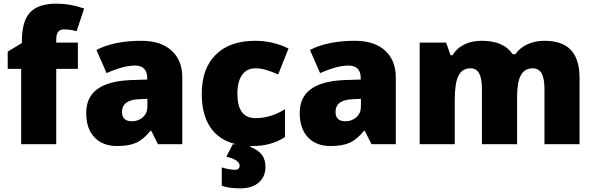

<svg xmlns="http://www.w3.org/2000/svg" viewBox="-20 -785 3238 1045"><path d="M99.1 -560.1Q99.1 -669.9 143.8 -717.5Q188.5 -765.1 287.1 -765.1Q325.2 -765.1 359.4 -759.3Q393.6 -753.4 438 -738.8L397 -615.2Q360.8 -625 328.1 -625Q306.2 -625 296.1 -611.6Q286.1 -598.1 286.1 -567.9V-553.2H403.8V-410.2H286.1V0H95.2V-410.2H22V-503.9L99.1 -550.8Z M749 -563Q855.5 -563 913.8 -509.8Q972.2 -456.5 972.2 -362.8V0H839.8L803.2 -73.2H799.3Q759.8 -24.9 720.2 -7.6Q680.7 9.8 617.2 9.8Q539.1 9.8 494.1 -37.4Q449.2 -84.5 449.2 -170.2Q449.2 -255.9 509.5 -299.8Q569.8 -343.8 689 -349.1L781.2 -352.1V-359.9Q781.2 -428.2 713.9 -428.2Q653.3 -428.2 560.1 -387.2L504.9 -513.2Q601.6 -563 749 -563ZM644 -175.8Q644 -125 698.2 -125Q733.4 -125 757.8 -147Q782.2 -168.9 782.2 -204.1V-247.1L738.3 -245.1Q644 -241.7 644 -175.8Z M1369.1 -413.1Q1322.8 -413.1 1297.4 -377Q1272 -340.8 1272 -274.9Q1272 -142.1 1370.1 -142.1Q1454.6 -142.1 1531.2 -190.9V-39.1Q1457.5 9.8 1354 9.8H1343.3L1341.8 14.2Q1387.2 32.7 1406 58.3Q1424.8 84 1424.8 123Q1424.8 176.8 1388.2 208.5Q1351.6 240.2 1288.3 240.2Q1225.1 240.2 1187 226.1V126Q1227.5 139.2 1258.8 139.2Q1284.2 139.2 1284.2 116.2Q1284.2 100.6 1264.6 87.9Q1245.1 75.2 1211.9 67.9L1247.1 0H1264.2Q1172.4 -22 1125.2 -91.6Q1078.1 -161.1 1078.1 -273.9Q1078.1 -412.1 1153.8 -486.8Q1229.5 -563 1369.1 -563Q1464.8 -563 1550.3 -521L1494.1 -379.9Q1454.6 -397 1426.5 -405Q1398.4 -413.1 1369.1 -413.1Z M1911.1 -563Q2017.6 -563 2075.9 -509.8Q2134.3 -456.5 2134.3 -362.8V0H2002L1965.3 -73.2H1961.4Q1921.9 -24.9 1882.3 -7.6Q1842.8 9.8 1779.3 9.8Q1701.2 9.8 1656.2 -37.4Q1611.3 -84.5 1611.3 -170.2Q1611.3 -255.9 1671.6 -299.8Q1731.9 -343.8 1851.1 -349.1L1943.4 -352.1V-359.9Q1943.4 -428.2 1876 -428.2Q1815.4 -428.2 1722.2 -387.2L1667 -513.2Q1763.7 -563 1911.1 -563ZM1806.2 -175.8Q1806.2 -125 1860.4 -125Q1895.5 -125 1919.9 -147Q1944.3 -168.9 1944.3 -204.1V-247.1L1900.4 -245.1Q1806.2 -241.7 1806.2 -175.8Z M2942.4 -563Q3040 -563 3087.2 -512.9Q3134.3 -462.9 3134.3 -359.9V0H2943.4V-300.8Q2943.4 -357.4 2928 -385.3Q2912.6 -413.1 2879.4 -413.1Q2835.4 -413.1 2814.9 -375.5Q2794.4 -337.9 2794.4 -257.8V0H2603V-300.8Q2603 -357.4 2588.1 -385.3Q2573.2 -413.1 2541 -413.1Q2495.6 -413.1 2475.3 -372.8Q2455.1 -332.5 2455.1 -242.2V0H2264.2V-553.2H2408.2L2432.1 -484.4H2443.4Q2465.3 -522.5 2506.8 -542.7Q2548.3 -563 2602.1 -563Q2721.7 -563 2770 -490.2H2785.2Q2808.6 -524.4 2850.3 -543.7Q2892.1 -563 2942.4 -563Z"/></svg>

Font: Open Sans Hebrew Extra Bold
Style: Regular
Weight: 800
Foundry: Ascender Corporation, Yanek Iontef
Version: Version 2.001;PS 002.001;hotconv 1.0.70;makeotf.lib2.5.58329